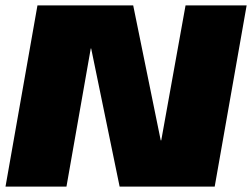

<svg xmlns="http://www.w3.org/2000/svg" viewBox="-32 -695 938 715"><path d="M-11.5 0H215.5L306 -514.5H307.5L413.5 0H767.5L886.5 -675H659L568.5 -172.5H566.5L464 -675H107.5Z"/></svg>

Font: Anybody Black
Style: Italic
Weight: 900
Italic angle: -10°
Designer: Tyler Finck
Foundry: Etcetera Type Company
Version: Version 1.113;gftools[0.9.25]